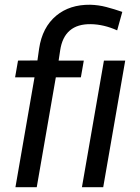

<svg xmlns="http://www.w3.org/2000/svg" viewBox="-20 -781 582 801"><path d="M44.4 0 124 -458.5H43L55.2 -528.3L136.2 -528.8L143.1 -577.6Q156.2 -667 214.8 -715.8Q271 -762.2 356.4 -761.2Q391.1 -760.3 423.6 -751.7Q456.1 -743.2 490.2 -731.4L468.8 -654.3Q413.6 -679.2 359.4 -680.2Q247.6 -682.1 231 -570.8L224.6 -528.3H329.6L317.4 -458.5H212.9L133.3 0ZM410.6 0H321.8L413.6 -528.3H502.4Z"/></svg>

Font: Roboto
Style: Italic
Weight: 400
Italic angle: -12°
Designer: Google
Version: Version 2.134; 2016; ttfautohint (v1.6)